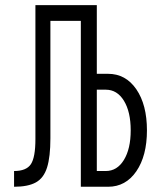

<svg xmlns="http://www.w3.org/2000/svg" viewBox="-20 -713 626 733"><path d="M33.7 0V-60.1Q80.6 -60.1 97.9 -86.2Q115.2 -112.3 115.2 -181.6V-693.4H349.6V-431.2H392.6Q460 -431.2 500.5 -372.1Q541 -313 541 -215.3Q541 -118.2 500.5 -59.1Q460 0 392.6 0H288.6V-633.3H172.4V-185.1Q172.4 -114.3 159.7 -73.7Q147 -33.2 116.9 -16.6Q86.9 0 33.7 0ZM349.6 -60.1H383.8Q427.2 -60.1 453.1 -102.5Q479 -145 479 -215.3Q479 -286.1 453.1 -328.4Q427.2 -370.6 383.8 -370.6H349.6Z"/></svg>

Font: Cascadia Mono PL Light
Style: Regular
Weight: 300
Monospace: yes
Designer: Aaron Bell
Foundry: Saja Typeworks
Version: Version 2404.023; ttfautohint (v1.8.4)